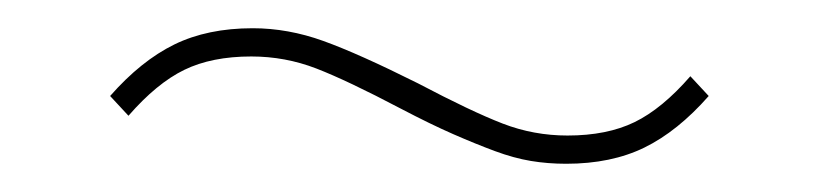

<svg xmlns="http://www.w3.org/2000/svg" viewBox="-20 -372 580 136"><path d="M381 -256Q368 -256 356 -258Q344 -260 330.5 -265Q317 -270 301 -277Q285 -284 264 -295Q226 -315 204 -323.5Q182 -332 158 -332Q130 -332 110.5 -322.5Q91 -313 71 -290L58 -304Q80 -329 103.5 -340.5Q127 -352 159 -352Q184 -352 209 -343Q234 -334 276 -313Q314 -293 336 -284.5Q358 -276 382 -276Q410 -276 429.5 -285.5Q449 -295 469 -318L482 -304Q460 -279 436.5 -267.5Q413 -256 381 -256Z"/></svg>

Font: IBM Plex Sans Cond Thin
Style: Regular
Weight: 100
Width: 3
Designer: Mike Abbink, Paul van der Laan, Pieter van Rosmalen
Foundry: Bold Monday
Version: Version 1.3